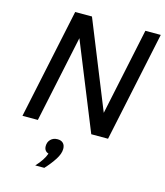

<svg xmlns="http://www.w3.org/2000/svg" viewBox="-140 -820 1036 1205"><g transform="rotate(15 377.5 -217.5)"><path d="M46 0 197 -715H306L534 -150L653 -715H753L602 0H493L265 -563L146 0ZM263 280H204Q250 231 265 187Q236 178 236 145Q236 119 253 102Q270 85 298 85Q321 85 334 98Q347 111 347 135Q347 166 323 203.5Q299 241 263 280Z"/></g></svg>

Font: Wix Madefor Text Medium
Style: Italic
Weight: 500
Italic angle: -12°
Designer: Dalton Maag Ltd
Foundry: Dalton Maag Ltd
Version: Version 3.100